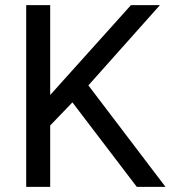

<svg xmlns="http://www.w3.org/2000/svg" viewBox="-20 -731 667 751"><path d="M515.1 0H627.4L325.7 -397L605.5 -710.9H492.2L176.3 -359.4V-710.9H82.5V0H176.3V-240.2L263.2 -330.6Z"/></svg>

Font: Shabnam
Style: Regular
Weight: 400
Foundry: DejaVu fonts team - Redesigned by Saber Rastikerdar - Based on Vazir font
Version: Version 5.0.1